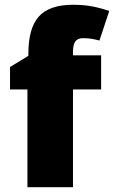

<svg xmlns="http://www.w3.org/2000/svg" viewBox="-20 -785 478 805"><path d="M95 0V-410H22V-504L99 -551V-560Q99 -667 143 -716Q187 -765 287 -765Q330 -765 365 -758.5Q400 -752 438 -739L397 -615Q383 -619 365.5 -622Q348 -625 328 -625Q306 -625 296 -611.5Q286 -598 286 -568V-553H404V-410H286V0Z"/></svg>

Font: Noto Sans Symbols Black
Style: Regular
Weight: 900
Version: Version 2.002